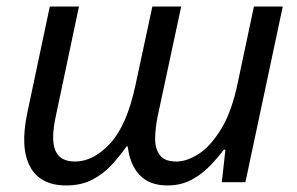

<svg xmlns="http://www.w3.org/2000/svg" viewBox="-20 -556 906 586"><path d="M182 10Q103 10 72 -47Q41 -104 63 -210L132 -536H221L150 -200Q135 -130 149 -96.5Q163 -63 209 -63Q265 -63 316 -118Q367 -173 393 -294L445 -536H533L461 -200Q454 -166 453.5 -134.5Q453 -103 467.5 -83Q482 -63 518 -63Q551 -63 587.5 -87Q624 -111 656 -164Q688 -217 706 -305L755 -536H843L729 0H657L668 -99H663Q645 -75 620.5 -49.5Q596 -24 564 -7Q532 10 491 10Q436 10 406 -22Q376 -54 370 -109H366Q346 -80 320.5 -52.5Q295 -25 261.5 -7.5Q228 10 182 10Z"/></svg>

Font: Noto Sans
Style: Italic
Weight: 400
Italic angle: -12°
Designer: Monotype Design Team
Foundry: Monotype Imaging Inc.
Version: Version 2.013; ttfautohint (v1.8.4.7-5d5b)